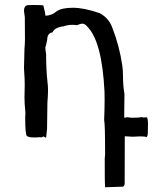

<svg xmlns="http://www.w3.org/2000/svg" viewBox="-20 -560 636 785"><path d="M409.7 205.6Q409.7 201.7 409.2 198.2Q408.2 192.4 408.2 87.4Q409.7 75.7 409.7 65.9Q409.7 -53.2 405.8 -69.3Q407.7 -116.2 407.7 -152.8Q407.7 -170.9 407.2 -186.5Q397 -390.1 337.4 -450.7Q327.6 -463.4 315.9 -463.4Q310.5 -463.4 294.4 -457Q285.2 -458.5 276.4 -458.5Q257.3 -458.5 241.2 -452.6Q203.1 -448.2 194.8 -427.7Q172.9 -424.8 172.9 -396Q170.4 -387.7 168 -373Q165.5 -371.6 165.5 -363.8Q165.5 -355.5 168.5 -339.4Q168.5 -272.9 174.3 -223.1Q176.3 -210.4 176.3 -191.4Q176.3 -169.9 173.8 -140.1L172.4 -32.7Q172.4 -27.8 168.5 3.4Q165.5 2.4 162.8 0.7Q160.2 -1 156.7 -2.4Q152.8 1.5 150.4 1.5Q147 1 142.1 1Q137.2 1 133.5 1.5Q129.9 2 123.5 2Q117.2 2 107.4 1.5Q97.7 1 90.3 -3.9Q83 -8.8 83 -82.5Q84 -89.4 84 -96.7Q84 -103.5 83 -110.4Q80.1 -134.8 80.1 -163.6L81.1 -211.9L80.6 -238.3Q78.1 -274.4 78.1 -280.8L80.1 -361.8Q82 -382.3 82 -397L81.5 -489.7L78.1 -515.1Q78.1 -539.1 96.7 -539.1L115.2 -539.6Q145.5 -539.6 157.2 -538.1Q166 -502.4 166 -495.6Q192.9 -497.1 211.4 -513.7Q232.9 -528.3 277.3 -528.3Q323.7 -528.3 387.2 -506.3Q425.8 -485.8 439.5 -445.8Q468.3 -372.1 480 -292Q482.9 -272.5 482.9 -248Q482.9 -210.9 488.3 -179.2L488.8 -173.8Q488.3 -169.9 487.8 -79.6L491.2 -78.6Q496.1 -80.6 502 -80.6L517.6 -78.6Q542.5 -78.6 553.2 -80.1Q554.7 -81.1 557.6 -81.1H559.6Q564 -79.6 568.4 -79.6L579.1 -80.6Q585 -78.6 585 -53.7L584.5 -22Q584.5 0.5 577.6 0.5Q575.7 0.5 573.2 -1.5L553.2 -2.4L522 -1L490.2 -2.9L489.7 191.9Q489.7 194.3 488.5 196.5Q487.3 198.7 486.1 200.2Q484.9 201.7 483.9 203.1Z"/></svg>

Font: Kurland
Style: Regular
Weight: 400
Designer: GGBot
Version: 0.22